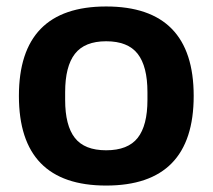

<svg xmlns="http://www.w3.org/2000/svg" viewBox="-20 -558 653 590"><path d="M306.2 12.2Q38.1 12.2 38.1 -263.2Q38.1 -538.1 306.2 -538.1Q575.2 -538.1 575.2 -263.2Q575.2 12.2 306.2 12.2ZM306.2 -96.2Q373 -96.2 403.1 -134.3Q433.1 -172.4 433.1 -251V-274.9Q433.1 -354 403.1 -392.6Q373 -431.2 306.2 -431.2Q240.2 -431.2 210.2 -392.6Q180.2 -354 180.2 -274.9V-251Q180.2 -172.4 210 -134.3Q239.7 -96.2 306.2 -96.2Z"/></svg>

Font: Archivo
Style: Bold
Weight: 700
Designer: Hector Gatti
Foundry: Omnibus-Type
Version: Version 2.001